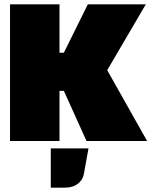

<svg xmlns="http://www.w3.org/2000/svg" viewBox="-20 -647 695 881"><path d="M472 -325 655 0H377L273 -230H253V0H26V-627H253V-405H273L383 -627H649ZM386 34 366 145Q362 176 338.5 195Q315 214 280 214H213V34Z"/></svg>

Font: Blinker Black
Style: Regular
Weight: 900
Designer: Juergen Huber
Foundry: supertype
Version: Version 1.017;hotconv 1.0.117;makeotfexe 2.5.65602